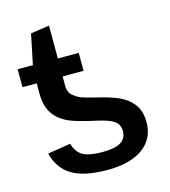

<svg xmlns="http://www.w3.org/2000/svg" viewBox="-104 -764 757 857"><g transform="rotate(-15 274.0 -335.0)"><path d="M82 -445.3H16.1V-528.3H86.4L115.2 -667.5L201.7 -680.2V-528.3H298.3V-445.3H201.7V-402.8Q201.7 -365.2 230.5 -349.1Q239.7 -340.3 261.2 -332.8Q282.7 -325.2 317.9 -316.9Q351.1 -309.1 374.3 -302Q397.5 -294.9 414.1 -288.1Q430.7 -281.2 442.4 -273.9Q475.1 -254.4 492.9 -225.1Q510.7 -195.8 510.7 -151.4Q510.7 -75.7 452.6 -33Q394.5 9.8 286.6 9.8Q181.2 9.8 124.8 -23.9Q68.4 -57.6 50.3 -129.4L156.7 -146.5Q167 -106.9 195.6 -90.1Q224.1 -73.2 286.6 -73.2Q345.7 -73.2 372.1 -90.1Q398.4 -106.9 398.4 -140.6Q398.4 -171.4 375.7 -187Q353 -202.6 303.2 -213.9Q254.9 -224.1 217.3 -235.1Q179.7 -246.1 158.7 -257.8Q120.1 -279.3 101.1 -313.2Q82 -347.2 82 -397.5Z"/></g></svg>

Font: Arimo SemiBold
Style: Regular
Weight: 600
Designer: Steve Matteson
Foundry: Monotype Imaging Inc.
Version: Version 1.33